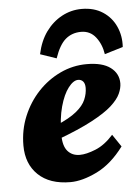

<svg xmlns="http://www.w3.org/2000/svg" viewBox="-50 -694 539 741"><g transform="rotate(-5 220.0 -323.0)"><path d="M193.4 7.8Q113.3 7.8 68.8 -34.7Q24.4 -77.1 24.4 -148.4Q24.4 -209 46.4 -261.7Q68.4 -314.5 106 -354.5Q143.6 -394.5 192.4 -417.5Q241.2 -440.4 294.9 -440.4Q355.5 -440.4 386.7 -417Q418 -393.6 418 -355.5Q418 -336.9 408.2 -315.4Q398.4 -293.9 372.1 -270Q345.7 -246.1 294.4 -218.8Q243.2 -191.4 159.2 -160.2V-215.8Q210 -237.3 236.8 -259.3Q263.7 -281.2 273.4 -304.2Q283.2 -327.1 283.2 -349.6Q283.2 -366.2 275.9 -374.5Q268.6 -382.8 256.8 -382.8Q238.3 -382.8 218.8 -357.4Q199.2 -332 186.5 -286.1Q173.8 -240.2 173.8 -177.7Q173.8 -133.8 191.4 -113.8Q209 -93.8 238.3 -93.8Q263.7 -93.8 299.8 -108.4Q335.9 -123 369.1 -160.2L401.4 -112.3Q353.5 -47.9 296.4 -20Q239.3 7.8 193.4 7.8ZM181.6 -472.7 119.1 -494.1Q129.9 -544.9 155.3 -580.1Q180.7 -615.2 216.8 -634.8Q252.9 -654.3 293.9 -654.3Q341.8 -654.3 375.5 -632.3Q409.2 -610.4 425.8 -573.7Q442.4 -537.1 439.5 -494.1L368.2 -472.7Q362.3 -511.7 340.8 -539.1Q319.3 -566.4 284.2 -566.4Q249 -566.4 224.1 -545.4Q199.2 -524.4 181.6 -472.7Z"/></g></svg>

Font: Crimson Pro ExtraBold
Style: Italic
Weight: 800
Italic angle: -12°
Designer: Jacques Le Bailly
Foundry: Baron von Fonthausen
Version: Version 1.003